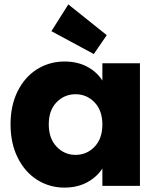

<svg xmlns="http://www.w3.org/2000/svg" viewBox="-20 -846 719 874"><path d="M28 -280Q28 -366 60.5 -431Q93 -496 149 -531Q205 -566 274 -566Q333 -566 377.5 -542Q422 -518 446 -479V-558H617V0H446V-79Q421 -40 376.5 -16Q332 8 273 8Q205 8 149 -27.5Q93 -63 60.5 -128.5Q28 -194 28 -280ZM446 -279Q446 -343 410.5 -380Q375 -417 324 -417Q273 -417 237.5 -380.5Q202 -344 202 -280Q202 -216 237.5 -178.5Q273 -141 324 -141Q375 -141 410.5 -178Q446 -215 446 -279ZM214 -704 291 -826 466 -686 407 -600Z"/></svg>

Font: Fz Poppins
Style: Bold
Weight: 700
Designer: Ninad Kale (Devanagari), Jonny Pinhorn (Latin)
Foundry: Indian Type Foundry
Version: Vit hóa bi Vntype.Com & FontZin.Com